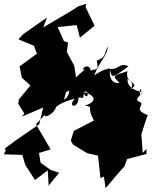

<svg xmlns="http://www.w3.org/2000/svg" viewBox="-21 -893 799 1009"><path d="M391 -860 352 -835 206 -749 226 -801 100 -713 76 -686 157 -653 173 -611 82 -544 94 -484 139 -444 78 -370 75 -348 107 -296 94 -280 206 -328 185 -240C125 -199 64 -158 6 -114L8 -99L-1 -82L96 -79L112 -26L163 53L230 2L235 87L237 79L290 15L245 0L192 -38L184 -89L245 -108L168 -240L215 -290C209 -267 265 -297 273 -329C291 -353 372 -375 372 -375C329 -325 395 -323 391 -380C420 -385 413 -359 421 -411C455 -421 437 -353 418 -409C472 -398 500 -361 425 -338C475 -331 431 -331 473 -260L367 -205L351 -154L363 -133L437 -88L494 -75L507 43L525 35L534 96C567 57 599 18 633 -19L647 -57L749 -84L748 -111L729 -89L722 -188L753 -284C779 -286 699 -298 716 -330C746 -378 654 -337 732 -411C703 -365 716 -462 722 -409C705 -415 646 -426 649 -478C718 -432 669 -441 660 -414C701 -481 634 -452 649 -519C568 -493 569 -495 607 -458C572 -451 551 -480 557 -527C566 -472 579 -492 654 -544C603 -571 603 -515 542 -535C560 -516 556 -553 474 -497C507 -580 545 -602 545 -649C526 -612 539 -593 487 -574C504 -510 471 -536 456 -520C450 -571 392 -523 425 -528C348 -464 378 -472 346 -460C328 -460 365 -399 315 -369L326 -408L385 -445L369 -548L330 -620L337 -669L315 -677L282 -751L382 -761L399 -695L476 -758L429 -855L431 -873Z"/></svg>

Font: Hussar Lance
Style: ExBdObl
Weight: 700
Foundry: Cannot Into Space Fonts, PlusOne Fonts
Version: Version 2.270